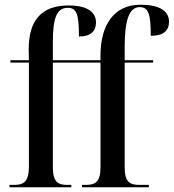

<svg xmlns="http://www.w3.org/2000/svg" viewBox="-20 -790 733 810"><path d="M20 0H281V-10H264C226 -10 203 -21 203 -84V-526H404V-83C404 -21 380 -10 342 -10H326V0H608V-10H568C529 -10 506 -21 506 -84V-526H626V-536H506V-593C506 -699 523 -760 569 -760C608 -760 616 -727 616 -639C670 -639 693 -661 693 -698C693 -739 661 -770 572 -770C460 -770 404 -683 404 -557V-536H203V-613C203 -714 219 -757 266 -757C304 -757 313 -729 313 -636C364 -636 385 -660 385 -695C385 -736 353 -767 269 -767C152 -767 101 -701 101 -581L102 -536H24V-526H102V-83C101 -21 77 -10 40 -10H20Z"/></svg>

Font: Noto Serif Display Condensed Medium
Style: Regular
Weight: 500
Width: 3
Designer: Monotype Design Team
Foundry: Monotype Imaging Inc.
Version: Version 2.009